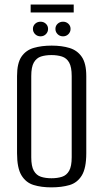

<svg xmlns="http://www.w3.org/2000/svg" viewBox="-20 -796 446 828"><path d="M201.3 12Q158.2 12 125 1.8Q91.8 -8.3 72.6 -39.8Q53.5 -71.2 53.5 -135.3V-467.8Q53.5 -523.5 72.6 -551.6Q91.8 -579.7 125.7 -589.5Q159.7 -599.3 202.7 -599.3Q246.4 -599.3 279.8 -589.1Q313.2 -579 332.6 -550.9Q352.1 -522.8 352.1 -467.8V-135.5Q352.1 -70.5 332.6 -39Q313.2 -7.6 279.5 2.2Q245.7 12 201.3 12ZM202 -27.3Q227.9 -27.3 247.5 -33.7Q267.1 -40 278.2 -59.5Q289.2 -78.9 289.2 -117.8V-468Q289.2 -506.9 278.2 -526.4Q267.1 -545.8 247.2 -552.2Q227.2 -558.5 202 -558.5Q176 -558.5 156.6 -552.2Q137.1 -545.8 125.9 -526.4Q114.8 -506.9 114.8 -468V-117.8Q114.8 -78.9 125.9 -59.5Q137.1 -40 156.6 -33.7Q176 -27.3 202 -27.3ZM154.8 -639.3Q141 -639.3 131.5 -648.6Q122 -658 122 -671.3Q122 -684.7 131.5 -693.5Q141 -702.4 154.8 -702.4Q168.5 -702.4 177.9 -693.5Q187.3 -684.7 187.3 -671.3Q187.3 -658 177.9 -648.6Q168.5 -639.3 154.8 -639.3ZM251.8 -639.3Q238 -639.3 228.5 -648.6Q219 -658 219 -671.3Q219 -684.7 228.5 -693.5Q238 -702.4 251.8 -702.4Q265.5 -702.4 274.9 -693.5Q284.3 -684.7 284.3 -671.3Q284.3 -658 274.9 -648.6Q265.5 -639.3 251.8 -639.3ZM112.2 -742.2V-776.5H297.9V-742.2Z"/></svg>

Font: Alumni Sans Thin
Style: Regular
Weight: 100
Designer: Robert E. Leuschke
Foundry: Robert E. Leuschke
Version: Version 1.018